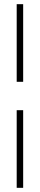

<svg xmlns="http://www.w3.org/2000/svg" viewBox="-20 -795 191 920"><path d="M60 -775V-403H91V-775ZM60 105H91V-267H60Z"/></svg>

Font: LT Wave Thin
Style: Regular
Weight: 100
Designer: Daniel Lyons
Version: Version 2.5 (Glyphs App)